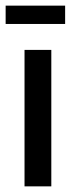

<svg xmlns="http://www.w3.org/2000/svg" viewBox="-33 -661 251 681"><path d="M54 -484H149V0H54ZM-13 -641H198V-576H-13Z"/></svg>

Font: Osterbar
Style: Regular
Weight: 500
Width: 3
Designer: Peter Wiegel, Basierend auf Erbar schmal-halbfette Grotesk v. Jacob Erbar
Foundry: Peter Wiegel
Version: Version 1.0